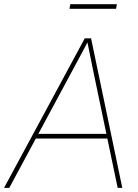

<svg xmlns="http://www.w3.org/2000/svg" viewBox="-48 -914 673 934"><path d="M-28.3 0 364.3 -727.5H395L546.9 0H524.4L406.7 -563.5Q398.9 -602.5 390.9 -641.6Q382.8 -680.7 375 -719.7H383.8Q362.8 -680.7 342.3 -641.6Q321.8 -602.5 300.3 -563.5L-2.9 0ZM119.1 -240.2 123 -262.7H482.9L479 -240.2ZM520.5 -893.6 516.6 -871.1H290L293.9 -893.6Z"/></svg>

Font: Inter 28pt Thin
Style: Italic
Weight: 250
Italic angle: -9.3988°
Designer: Rasmus Andersson
Foundry: rsms
Version: Version 4.001;git-66647c0bb